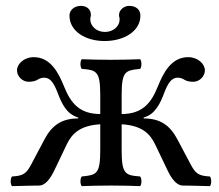

<svg xmlns="http://www.w3.org/2000/svg" viewBox="-20 -633 746 655"><path d="M459 -580C459 -599 445 -613 421 -613C403 -613 386 -599 386 -582C386 -579 386 -577 387 -575C388 -572 388 -569 388 -566C388 -544 367 -524 338 -524C308 -524 288 -545 288 -567C288 -569 288 -572 289 -575C290 -578 290 -580 290 -583C290 -599 278 -613 256 -613C233 -613 217 -598 217 -580C217 -526 272 -493 337 -493C401 -493 459 -525 459 -580ZM115 0C135 -1 152 -24 165 -51L208 -141C226 -178 254 -205 322 -209V-122C322 -39 310 -36 259 -31C253 -25 253 -4 259 2C282 1 319.2 0 359 0C398.4 0 436 1 458 2C464 -4 464 -25 458 -31C407 -35 395 -39 395 -122V-209C463 -205 491 -178 509 -141L552 -51C565 -24 582 -1 602 0C602 0 676 1 696 2C702 -4 702 -25 696 -31C657 -33 647 -41 630 -73L585 -158C560 -205 527 -229 470 -229V-232C509 -243 526 -278 541 -318C553 -349 565 -368 586 -368C595 -368 603 -365 609 -361C615 -357 626 -354 639 -354C661 -354 679 -373 679 -393C679 -415 655 -438 622 -438C564 -438 537 -384 518 -337C496 -282 466 -244 395 -244V-307C395 -390 407 -393 458 -398C464 -404 464 -425 458 -431C434 -430 397.8 -429 358 -429C318.6 -429 282 -430 259 -431C253 -425 253 -404 259 -398C310 -394 322 -390 322 -307V-244C251 -244 221 -282 199 -337C180 -384 153 -438 95 -438C62 -438 38 -415 38 -393C38 -373 56 -354 78 -354C91 -354 102 -357 108 -361C114 -365 122 -368 131 -368C152 -368 164 -349 176 -318C191 -278 208 -243 247 -232V-229C190 -229 157 -205 132 -158L87 -73C70 -41 60 -33 21 -31C15 -25 15 -4 21 2C41 1 115 0 115 0Z"/></svg>

Font: Libertinus Math
Style: Regular
Weight: 400
Designer: Philipp H. Poll
Foundry: Khaled Hosny
Version: Version 6.2